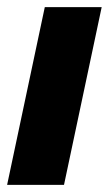

<svg xmlns="http://www.w3.org/2000/svg" viewBox="-31 -520 306 540"><path d="M-11 0 95 -500H255L149 0Z"/></svg>

Font: Epunda Sans ExtraBold
Style: Italic
Weight: 800
Italic angle: -12.0243°
Designer: Simon Atzbach
Foundry: typofactur
Version: Version 2.204; ttfautohint (v1.8.4.7-5d5b)